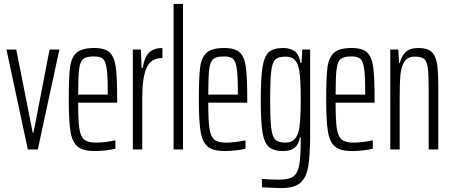

<svg xmlns="http://www.w3.org/2000/svg" viewBox="-20 -763 2298 980"><path d="M122 0 13 -510H63L147 -86H151L233 -510H283L173 0Z M578 -239H379Q379 -148 385 -107.5Q391 -67 409.5 -51Q428 -35 471 -35Q492 -35 520.5 -38.5Q549 -42 569 -47V-4Q550 1 520.5 4.5Q491 8 463 8Q404 8 376.5 -14.5Q349 -37 340 -90.5Q331 -144 331 -254Q331 -368 337.5 -419Q344 -470 371 -494Q398 -518 461 -518Q516 -518 540 -495Q564 -472 571 -420.5Q578 -369 578 -256ZM379 -280H530V-299Q530 -380 524 -416.5Q518 -453 504 -464Q490 -475 459 -475Q421 -475 405 -462Q389 -449 384 -410.5Q379 -372 379 -280Z M658 -510H699L703 -416H708Q718 -475 743 -496.5Q768 -518 809 -518V-467Q751 -467 728.5 -417.5Q706 -368 706 -261V0H658Z M866 0V-743H914V0Z M1242 -239H1043Q1043 -148 1049 -107.5Q1055 -67 1073.5 -51Q1092 -35 1135 -35Q1156 -35 1184.5 -38.5Q1213 -42 1233 -47V-4Q1214 1 1184.5 4.5Q1155 8 1127 8Q1068 8 1040.5 -14.5Q1013 -37 1004 -90.5Q995 -144 995 -254Q995 -368 1001.5 -419Q1008 -470 1035 -494Q1062 -518 1125 -518Q1180 -518 1204 -495Q1228 -472 1235 -420.5Q1242 -369 1242 -256ZM1043 -280H1194V-299Q1194 -380 1188 -416.5Q1182 -453 1168 -464Q1154 -475 1123 -475Q1085 -475 1069 -462Q1053 -449 1048 -410.5Q1043 -372 1043 -280Z M1317 193V150Q1349 154 1408 154Q1456 154 1478.5 136.5Q1501 119 1508 76.5Q1515 34 1515 -56V-62H1511Q1504 -25 1483.5 -8.5Q1463 8 1425 8Q1376 8 1352 -13.5Q1328 -35 1319.5 -89.5Q1311 -144 1311 -255Q1311 -367 1320 -421.5Q1329 -476 1352.5 -497Q1376 -518 1425 -518Q1460 -518 1483 -502.5Q1506 -487 1514 -442H1519L1523 -510H1563V-80Q1563 31 1553 88Q1543 145 1512 171Q1481 197 1416 197Q1389 197 1317 193ZM1508 -111Q1515 -161 1515 -251Q1515 -359 1508 -400Q1501 -441 1484.5 -457.5Q1468 -474 1437 -474Q1401 -474 1385.5 -459.5Q1370 -445 1364.5 -401Q1359 -357 1359 -255Q1359 -153 1364.5 -109Q1370 -65 1385.5 -50Q1401 -35 1436 -35Q1466 -35 1483.5 -52.5Q1501 -70 1508 -111Z M1892 -239H1693Q1693 -148 1699 -107.5Q1705 -67 1723.5 -51Q1742 -35 1785 -35Q1806 -35 1834.5 -38.5Q1863 -42 1883 -47V-4Q1864 1 1834.5 4.5Q1805 8 1777 8Q1718 8 1690.5 -14.5Q1663 -37 1654 -90.5Q1645 -144 1645 -254Q1645 -368 1651.5 -419Q1658 -470 1685 -494Q1712 -518 1775 -518Q1830 -518 1854 -495Q1878 -472 1885 -420.5Q1892 -369 1892 -256ZM1693 -280H1844V-299Q1844 -380 1838 -416.5Q1832 -453 1818 -464Q1804 -475 1773 -475Q1735 -475 1719 -462Q1703 -449 1698 -410.5Q1693 -372 1693 -280Z M1972 -510H2013L2017 -442H2021Q2029 -477 2050.5 -497.5Q2072 -518 2116 -518Q2160 -518 2181.5 -499.5Q2203 -481 2210 -441.5Q2217 -402 2217 -325V0H2168V-312Q2168 -386 2163 -419Q2158 -452 2144 -463Q2130 -474 2098 -474Q2061 -474 2044.5 -449Q2028 -424 2024 -382Q2020 -340 2020 -260V0H1972Z"/></svg>

Font: Saira Ultra Condensed Light
Style: Regular
Weight: 300
Width: 1
Designer: Hector Gatti with collaboration of the Omnibus-Type team
Foundry: Omnibus-Type
Version: Version 1.001; ttfautohint (v1.8)